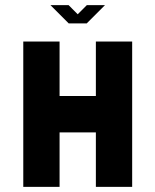

<svg xmlns="http://www.w3.org/2000/svg" viewBox="-20 -729 606 749"><path d="M354 -566.9H495.6V0H354V-212.4H212.4V0H70.8V-566.9H212.4V-354.5H354ZM389.6 -709 318.8 -638.2V-637.7H247.6V-638.2L176.8 -709H247.6L283.2 -673.3L318.8 -709Z"/></svg>

Font: Blazma
Style: Regular
Weight: 400
Designer: GGBotNet
Version: 1.00